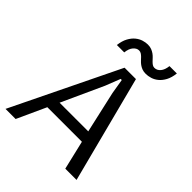

<svg xmlns="http://www.w3.org/2000/svg" viewBox="-250 -1067 1212 1212"><g transform="rotate(45 355.5 -461.5)"><path d="M497.6 -194.3H189L100.1 0H9.8L357.4 -715.3H459L644 0H543.5ZM479.5 -269 416.5 -548.3 399.9 -647.9H390.1L351.1 -548.3L223.6 -269ZM479.5 -782.2Q459.5 -782.2 445.1 -787.8Q430.7 -793.5 419.4 -801.8Q408.2 -810.1 399.4 -819.8Q390.6 -829.6 382.3 -837.9Q374 -846.2 365.2 -851.8Q356.4 -857.4 345.2 -857.4Q325.2 -857.4 308.3 -838.1Q291.5 -818.8 287.6 -782.2H221.7Q226.6 -823.2 241.5 -850.3Q256.3 -877.4 276.1 -893.6Q295.9 -909.7 317.6 -916.3Q339.4 -922.9 358.4 -922.9Q377.9 -922.9 392.3 -917.2Q406.7 -911.6 418.2 -903.3Q429.7 -895 438.5 -885.3Q447.3 -875.5 455.6 -867.2Q463.9 -858.9 472.2 -853.3Q480.5 -847.7 491.2 -847.7Q514.2 -847.7 530.5 -867.2Q546.9 -886.7 550.8 -922.9H616.7Q611.8 -881.8 597.2 -854.7Q582.5 -827.6 562.7 -811.5Q543 -795.4 520.8 -788.8Q498.5 -782.2 479.5 -782.2Z"/></g></svg>

Font: Proza Libre
Style: Italic
Weight: 400
Designer: Jasper de Waard
Foundry: Jasper de Waard
Version: Version 1.000; ttfautohint (v1.4.1.8-43bc)